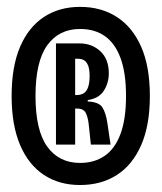

<svg xmlns="http://www.w3.org/2000/svg" viewBox="-20 -719 463 550"><path d="M209.3 -189Q149.7 -189 105.7 -218Q61.7 -247 37.5 -303.8Q13.3 -360.7 13.3 -444Q13.3 -528.3 37.5 -584.8Q61.7 -641.3 105.7 -670.3Q149.7 -699.3 209.3 -699.3Q270 -699.3 314.8 -670.3Q359.7 -641.3 384.5 -584.8Q409.3 -528.3 409.3 -444Q409.3 -360.3 384.5 -303.5Q359.7 -246.7 314.8 -217.8Q270 -189 209.3 -189ZM209.3 -252.3Q250.7 -252.3 280.2 -272.8Q309.7 -293.3 325.3 -335.7Q341 -378 341 -444Q341 -510 325.3 -552.5Q309.7 -595 280.5 -615.5Q251.3 -636 209.3 -636Q149 -636 115.3 -589.3Q81.7 -542.7 81.7 -444Q81.7 -345.7 115.3 -299Q149 -252.3 209.3 -252.3ZM140.3 -304.7V-594.7H207.3Q243.3 -594.7 267.5 -572.2Q291.7 -549.7 291.7 -508.7Q291.7 -482 277.8 -459.7Q264 -437.3 231.3 -432.3V-428.3Q263.3 -427 273.3 -411.3Q283.3 -395.7 287.7 -366L296.7 -304.7H240.3L234.7 -357.7Q232.7 -380.7 226.3 -394.3Q220 -408 201 -408H195.3V-304.7ZM195.3 -446.7H199Q212.3 -446.7 220.5 -452.3Q228.7 -458 232.7 -470.3Q236.7 -482.7 236.7 -501.3Q236.7 -518.7 233 -529.5Q229.3 -540.3 222.2 -545.5Q215 -550.7 203 -550.7H195.3Z"/></svg>

Font: Bricolage Grotesque 96pt ExtraBold Condensed
Style: Regular
Weight: 800
Width: 3
Version: Version 1.001;gftools[0.9.33.dev8+g029e19f]